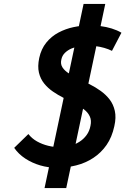

<svg xmlns="http://www.w3.org/2000/svg" viewBox="-20 -839 636 974"><path d="M206 115H316L514 -819H404ZM548 -581 596 -673Q574 -686 546.5 -694.5Q519 -703 490 -706.5Q461 -710 433 -710Q394 -710 353.5 -701.5Q313 -693 277 -674Q241 -655 215 -623Q189 -591 179 -545Q170 -502 177.5 -470.5Q185 -439 204 -415.5Q223 -392 248.5 -374.5Q274 -357 302.5 -342.5Q331 -328 358 -314Q385 -300 405.5 -284.5Q426 -269 435.5 -248.5Q445 -228 439 -201Q434 -174 419 -153.5Q404 -133 382.5 -119.5Q361 -106 336.5 -99Q312 -92 288 -92Q255 -92 224.5 -99.5Q194 -107 168 -121.5Q142 -136 124 -159L52 -89Q74 -57 108.5 -34.5Q143 -12 184 0Q225 12 269 12Q319 12 366.5 0Q414 -12 453.5 -38Q493 -64 520.5 -103.5Q548 -143 560 -199Q570 -243 562.5 -276.5Q555 -310 536 -334.5Q517 -359 490.5 -378Q464 -397 435 -411.5Q406 -426 378.5 -439.5Q351 -453 329.5 -466.5Q308 -480 297 -497Q286 -514 291 -536Q295 -557 309.5 -571Q324 -585 343 -593Q362 -601 382.5 -604.5Q403 -608 420 -608Q442 -608 465 -605Q488 -602 509 -596Q530 -590 548 -581Z"/></svg>

Font: Advent Pro
Style: Italic
Weight: 400
Italic angle: -12°
Designer: VivaRado, Andreas Kalpakidis
Foundry: VivaRado, Andreas Kalpakidis
Version: Version 3.000